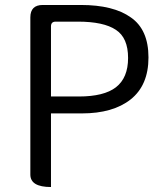

<svg xmlns="http://www.w3.org/2000/svg" viewBox="-20 -752 666 772"><path d="M185 0Q102 0 102 -50V-682Q102 -732 152 -732H305Q436 -732 506 -682Q577 -633 577 -521Q577 -409 505 -352Q434 -296 309 -296H185V0ZM185 -364H297Q398 -364 446 -401Q495 -439 495 -519Q495 -600 446 -632Q397 -665 293 -665H204Q185 -665 185 -646Z"/></svg>

Font: Swei Half Moon CJK TC
Style: DemiLight
Weight: 350
Version: Version 2.125